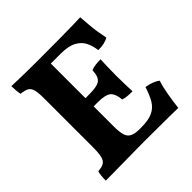

<svg xmlns="http://www.w3.org/2000/svg" viewBox="-178 -828 980 980"><g transform="rotate(-45 312.0 -338.0)"><path d="M261.2 -675.8Q336.9 -675.8 390.9 -676.3Q444.8 -676.8 481 -677.5Q517.1 -678.2 539.1 -679.2Q541 -654.8 543.5 -623.8Q545.9 -592.8 550.5 -563.5Q555.2 -534.2 560.1 -511.2Q546.9 -503.9 529.1 -499.5Q511.2 -495.1 485.8 -495.1Q481.9 -528.8 468.5 -556.4Q455.1 -584 424.1 -601.1Q393.1 -618.2 335.9 -618.2H266.1V-368.2H295.9Q352.1 -368.2 371.6 -384Q391.1 -399.9 392.1 -443.8Q407.2 -450.2 425 -452.1Q442.9 -454.1 460.9 -454.1Q460 -429.2 459 -401.1Q458 -373 458 -339.8Q458 -306.2 459 -276.6Q460 -247.1 460.9 -223.1Q439.9 -223.1 424.1 -224.6Q408.2 -226.1 394 -231Q390.1 -276.9 369.6 -293Q349.1 -309.1 295.9 -309.1H266.1V-166Q266.1 -124 272.9 -101.6Q279.8 -79.1 298.3 -70.1Q316.9 -61 350.1 -61H361.8Q414.1 -61 444.1 -75Q474.1 -88.9 491.5 -117.9Q508.8 -147 522.9 -191.9Q546.9 -188 566.4 -180.4Q585.9 -172.9 597.2 -163.1Q585.9 -128.9 578.4 -84.5Q570.8 -40 565.9 2Q542 1 502.4 1Q462.9 1 417.5 0.5Q372.1 0 328.1 0Q300.8 0 259.8 0.5Q218.8 1 175.8 1.5Q132.8 2 96.4 2.4Q60.1 2.9 42 2.9Q42 -15.1 43.5 -31Q44.9 -46.9 48.8 -58.1Q76.2 -60.1 90.6 -68.6Q105 -77.1 110.6 -99.1Q116.2 -121.1 116.2 -164.1V-519Q116.2 -558.1 110.6 -578.6Q105 -599.1 90.6 -607.2Q76.2 -615.2 47.9 -618.2Q44.9 -628.9 43.5 -647Q42 -665 42 -679.2Q62 -678.2 91.1 -677.5Q120.1 -676.8 152.6 -676.3Q185.1 -675.8 215.3 -675.8Z"/></g></svg>

Font: Abu Sayed
Style: Regular
Weight: 400
Designer: Jayed Ahsan Saad
Foundry: Codepotro
Version: Codepotro Abu Sayed;Version 0.800